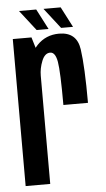

<svg xmlns="http://www.w3.org/2000/svg" viewBox="-52 -743 428 778"><g transform="rotate(-5 162.0 -354.5)"><path d="M201.5 -314H301.5Q301.5 -461.5 291.2 -532.5Q281 -603.5 209 -603.5Q155 -603.5 118.8 -565.5Q82.5 -527.5 82.5 -455L120.5 -440Q120.5 -470 132.5 -500Q144.5 -530 166.5 -530Q187.5 -530 194.5 -490.2Q201.5 -450.5 201.5 -314ZM20.5 0H120.5V-518.5L96.5 -598H20.5ZM219.5 -626H268L225 -709H155ZM120 -626H168.5L125.5 -709H55.5Z"/></g></svg>

Font: Anybody ExtraCondensed Medium
Style: Regular
Weight: 500
Width: 2
Version: Version 1.113;gftools[0.9.25]